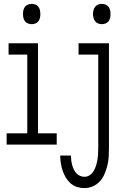

<svg xmlns="http://www.w3.org/2000/svg" viewBox="-20 -742 640 985"><path d="M502 -618Q493 -618 483.5 -621.5Q474 -625 468 -633Q462 -641 459.5 -650.5Q457 -660 457 -670Q457 -680 459.5 -689.5Q462 -699 468 -707Q474 -715 483.5 -718.5Q493 -722 502 -722Q512 -722 521.5 -718.5Q531 -715 537 -707Q543 -699 545 -689.5Q547 -680 547 -670Q547 -660 545 -650.5Q543 -641 537 -633Q531 -625 521.5 -621.5Q512 -618 502 -618ZM143 -618Q133 -618 123.5 -621.5Q114 -625 108 -633Q102 -641 100 -650.5Q98 -660 98 -670Q98 -680 100 -689.5Q102 -699 108 -707Q114 -715 123.5 -718.5Q133 -722 143 -722Q152 -722 161.5 -718.5Q171 -715 177 -707Q183 -699 185 -689.5Q187 -680 187 -670Q187 -660 185 -650.5Q183 -641 177 -633Q171 -625 161.5 -621.5Q152 -618 143 -618ZM413 223Q393 223 374.5 217Q356 211 341.5 198Q327 185 317 168Q307 151 301 132.5Q295 114 292 95Q289 76 289 56H344Q344 68 345.5 80Q347 92 350 103.5Q353 115 358 126Q363 137 371 146Q379 155 390 160Q401 165 413 165Q428 165 440.5 156.5Q453 148 460.5 135Q468 122 472.5 108Q477 94 479.5 79.5Q482 65 483 50Q484 35 484 20V-462H383V-520H539V20Q539 42 537.5 64.5Q536 87 530.5 108.5Q525 130 516 151Q507 172 492 188.5Q477 205 456 214Q435 223 413 223ZM14 0V-58H120V-462H24V-520H175V-58H271V0Z"/></svg>

Font: Iosevka Custom Light Extended
Style: Regular
Weight: 300
Width: 7
Monospace: yes
Designer: Belleve Invis
Foundry: Belleve Invis
Version: Version 11.2.4; ttfautohint (v1.8.4)